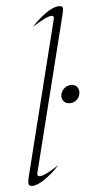

<svg xmlns="http://www.w3.org/2000/svg" viewBox="-54 -791 399 830"><g transform="rotate(-5 145.0 -376.0)"><path d="M36 -9Q36 -19 40 -34L207 -703Q208 -706 208 -711Q208 -719 199 -719Q177 -719 114 -678Q147 -714 179.5 -736Q212 -758 234 -758Q243 -758 247 -755Q251 -752 251 -745Q251 -738 246 -718L79 -49Q78 -47 78 -42Q78 -33 88 -33Q110 -33 172 -74Q140 -39 107 -16.5Q74 6 52 6Q36 6 36 -9ZM211 -368Q211 -387 224.5 -400.5Q238 -414 257 -414Q272 -414 281 -405Q290 -396 290 -381Q290 -362 277 -349Q264 -336 245 -336Q230 -336 220.5 -345Q211 -354 211 -368Z"/></g></svg>

Font: Srisakdi
Style: Regular
Weight: 400
Designer: Cadson Demak Co.,Ltd.
Foundry: Cadson Demak Co.,Ltd.
Version: Version 1.000